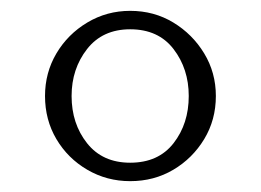

<svg xmlns="http://www.w3.org/2000/svg" viewBox="-20 -734 481 354"><path d="M220 -400Q177 -400 141 -421Q105 -442 84 -477.5Q63 -513 63 -557Q63 -600 84 -635.5Q105 -671 141 -692.5Q177 -714 220 -714Q264 -714 299.5 -692.5Q335 -671 356.5 -635.5Q378 -600 378 -557Q378 -513 356.5 -477.5Q335 -442 299.5 -421Q264 -400 220 -400ZM220 -434Q272 -434 300 -470Q328 -506 328 -557Q328 -607 300 -643.5Q272 -680 220 -680Q169 -680 140.5 -643.5Q112 -607 112 -557Q112 -506 140.5 -470Q169 -434 220 -434Z"/></svg>

Font: Manuale
Style: Regular
Weight: 400
Designer: Eduardo Tunni / Pablo Cosgaya
Foundry: Eduardo Tunni / Pablo Cosgaya
Version: Version 1.002